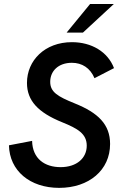

<svg xmlns="http://www.w3.org/2000/svg" viewBox="-20 -921 612 954"><path d="M274 12.5C422.5 12.5 527 -76 527 -205.5C527 -303 467.5 -360.5 352 -407C266.5 -441.5 229.5 -463.5 229.5 -514.5C229.5 -568 270 -609 337 -609C387.5 -609 428 -583.5 449.5 -532.5L546.5 -582.5C515.5 -664 434.5 -711.5 337.5 -711.5C203 -711.5 114 -621 114 -509C114 -421 169 -362 289 -313.5C367 -282 411 -256 411 -197C411 -136 362 -90.5 281 -90.5C202.5 -90.5 141.5 -132 139.5 -221L24.5 -199C27 -72.5 129 12.5 274 12.5ZM311 -759H392L545.5 -901H427.5Z"/></svg>

Font: HK Grotesk SemiBold
Style: Italic
Weight: 600
Italic angle: -16°
Designer: Alfredo Marco Pradil
Foundry: Hanken Design Co.
Version: Version 3.001;FEAKit 1.0